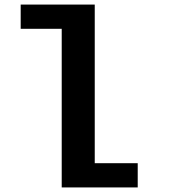

<svg xmlns="http://www.w3.org/2000/svg" viewBox="-20 -820 750 840"><path d="M394.5 -106H582.5V0H250V-694H70.5V-800H394.5Z"/></svg>

Font: League Mono SemiBold
Style: Regular
Weight: 600
Width: 6
Designer: Tyler Finck
Foundry: The League of Moveable Type / Tyler Finck
Version: Version 2.300;RELEASE